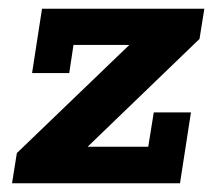

<svg xmlns="http://www.w3.org/2000/svg" viewBox="-20 -420 494 440"><path d="M7.6 0 18.6 -69.2 310.8 -350.1 327.9 -317.1H148.4L138.7 -252.6H53.5L76.3 -400H448.3L437.2 -330.8L145 -49.2L127.6 -83.7H319.7L332.4 -162.4H417.6L392.5 0Z"/></svg>

Font: Rokkitt SemiBold
Style: Italic
Weight: 600
Italic angle: -9°
Designer: Vernon Adams
Foundry: Vernon Adams
Version: Version 3.103